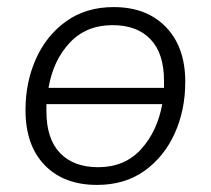

<svg xmlns="http://www.w3.org/2000/svg" viewBox="-20 -514 595 542"><path d="M254 8Q160 8 106 -48Q52 -104 52 -203Q52 -282 81.5 -348Q111 -414 167 -454Q223 -494 301 -494Q394 -494 448.5 -437.5Q503 -381 503 -283Q503 -203 473 -137Q443 -71 387.5 -31.5Q332 8 254 8ZM298 -443Q223 -443 176.5 -393Q130 -343 117 -266H443Q443 -276 443 -286Q443 -363 405 -403Q367 -443 298 -443ZM257 -42Q332 -42 378 -92.5Q424 -143 438 -220H111Q111 -210 111 -200Q111 -122 149.5 -82Q188 -42 257 -42Z"/></svg>

Font: Nunito Sans Light
Style: Italic
Weight: 300
Italic angle: -9°
Designer: Vernon Adams
Foundry: Vernon Adams
Version: Version 3.006; ttfautohint (v1.8.3)